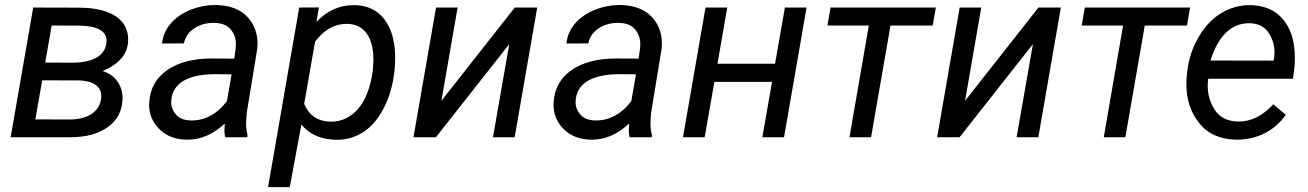

<svg xmlns="http://www.w3.org/2000/svg" viewBox="-20 -559 5329 782"><path d="M269.5 0C332.5 -0.5 382.3 -14.6 419.9 -42C457.5 -68.8 477.1 -106.4 479 -153.8C479 -156.2 479 -158.2 479 -160.6C479 -185.1 472.2 -207.5 458 -227.5C443.8 -247.6 423.8 -261.7 397.9 -269.5C463.9 -297.4 498 -336.9 501.5 -387.2C502 -391.1 502 -395 502 -398.4C502 -478.5 433.1 -527.3 301.8 -527.8L115.2 -528.3L23.4 0ZM190.4 -455.1 308.1 -454.6C378.4 -452.6 414.1 -431.6 414.1 -392.6C414.1 -389.2 413.6 -385.7 413.1 -381.8C405.8 -331.1 357.9 -303.7 272.5 -303.7L164.1 -304.2ZM301.8 -231.4C364.7 -229.5 392.6 -203.6 392.6 -168C392.6 -164.1 392.1 -160.2 391.6 -156.2C384.3 -103.5 336.4 -72.3 263.7 -72.3L124 -72.8L151.9 -231.9Z M987.3 0 988.3 -8.3C984.4 -23.9 982.4 -39.1 982.4 -54.7C982.4 -57.1 982.4 -59.1 982.4 -61.5L984.9 -99.1L1027.8 -360.8C1028.3 -368.2 1028.8 -375.5 1028.8 -382.3C1028.8 -425.3 1014.6 -461.9 986.3 -491.7C957.5 -521.5 916 -537.1 860.8 -538.6C859.4 -538.6 857.4 -538.6 856 -538.6C822.3 -538.6 789.1 -532.2 756.8 -519.5C724.1 -506.3 697.3 -488.3 676.3 -464.4C655.3 -440.4 643.1 -412.6 640.1 -381.8L729 -382.3C734.4 -407.7 748 -428.2 771 -443.4C793.9 -458.5 819.8 -465.8 848.6 -465.8C849.6 -465.8 850.6 -465.8 852.1 -465.8C882.8 -465.3 905.3 -456.5 919.4 -439.5C933.6 -422.9 940.9 -402.3 940.9 -378.4C940.9 -373 940.4 -367.7 939.9 -362.3L934.1 -320.3L841.8 -320.8C767.1 -320.8 707 -305.2 661.6 -273.9C615.7 -242.2 591.3 -198.7 587.9 -142.6C587.9 -139.2 587.4 -135.7 587.4 -131.8C587.4 -93.3 601.6 -60.1 629.4 -32.7C657.2 -4.9 694.8 9.3 741.2 9.8C742.7 9.8 744.1 9.8 745.6 9.8C798.3 9.8 848.1 -12.2 895.5 -55.7L894 -27.8C894 -18.6 895 -9.3 897.5 0ZM758.8 -68.4C731 -68.8 710.4 -76.7 697.3 -91.8C684.1 -106.9 677.2 -124 677.2 -143.6C677.2 -147.5 677.7 -151.4 678.2 -155.8C686 -220.2 745.1 -256.8 856.4 -256.8L923.3 -256.3L904.3 -147.5C867.7 -97.2 816.4 -68.4 762.7 -68.4C761.2 -68.4 760.3 -68.4 758.8 -68.4Z M1586.9 -272C1588.4 -288.6 1589.4 -306.2 1589.4 -323.7C1589.4 -326.7 1589.4 -329.6 1589.4 -332.5C1587.9 -396 1572.8 -445.8 1544.4 -481.9C1516.1 -518.1 1476.6 -536.6 1425.8 -538.1C1424.3 -538.1 1422.4 -538.1 1420.9 -538.1C1362.3 -538.1 1311.5 -515.1 1269 -469.7L1278.8 -528.8L1198.7 -528.3L1071.8 203.1H1160.2L1207.5 -51.8C1240.2 -11.7 1287.1 8.8 1348.1 10.3C1350.1 10.3 1351.6 10.3 1353.5 10.3C1391.6 10.3 1427.2 0 1459.5 -21C1492.2 -42 1519.5 -73.7 1542 -116.7C1564.5 -159.7 1579.1 -208 1585.4 -261.7ZM1498.5 -272C1488.8 -202.6 1468.8 -150.4 1438.5 -115.7C1408.2 -81.1 1371.6 -63.5 1329.1 -63.5C1328.1 -63.5 1326.7 -63.5 1325.7 -63.5C1274.4 -64.9 1238.8 -88.9 1218.8 -135.7L1263.2 -389.2C1299.3 -437.5 1342.3 -461.9 1391.6 -461.9C1393.1 -461.9 1394 -461.9 1395.5 -461.9C1463.9 -459.5 1501 -408.2 1501 -313Z M1777.8 -148.4 1843.8 -528.3H1755.9L1664.1 0H1755.4L2054.2 -379.4L1987.8 0H2076.2L2168 -528.3H2076.7Z M2634.3 0 2635.3 -8.3C2631.3 -23.9 2629.4 -39.1 2629.4 -54.7C2629.4 -57.1 2629.4 -59.1 2629.4 -61.5L2631.8 -99.1L2674.8 -360.8C2675.3 -368.2 2675.8 -375.5 2675.8 -382.3C2675.8 -425.3 2661.6 -461.9 2633.3 -491.7C2604.5 -521.5 2563 -537.1 2507.8 -538.6C2506.3 -538.6 2504.4 -538.6 2502.9 -538.6C2469.2 -538.6 2436 -532.2 2403.8 -519.5C2371.1 -506.3 2344.2 -488.3 2323.2 -464.4C2302.2 -440.4 2290 -412.6 2287.1 -381.8L2376 -382.3C2381.3 -407.7 2395 -428.2 2418 -443.4C2440.9 -458.5 2466.8 -465.8 2495.6 -465.8C2496.6 -465.8 2497.6 -465.8 2499 -465.8C2529.8 -465.3 2552.2 -456.5 2566.4 -439.5C2580.6 -422.9 2587.9 -402.3 2587.9 -378.4C2587.9 -373 2587.4 -367.7 2586.9 -362.3L2581.1 -320.3L2488.8 -320.8C2414.1 -320.8 2354 -305.2 2308.6 -273.9C2262.7 -242.2 2238.3 -198.7 2234.9 -142.6C2234.9 -139.2 2234.4 -135.7 2234.4 -131.8C2234.4 -93.3 2248.5 -60.1 2276.4 -32.7C2304.2 -4.9 2341.8 9.3 2388.2 9.8C2389.6 9.8 2391.1 9.8 2392.6 9.8C2445.3 9.8 2495.1 -12.2 2542.5 -55.7L2541 -27.8C2541 -18.6 2542 -9.3 2544.4 0ZM2405.8 -68.4C2377.9 -68.8 2357.4 -76.7 2344.2 -91.8C2331.1 -106.9 2324.2 -124 2324.2 -143.6C2324.2 -147.5 2324.7 -151.4 2325.2 -155.8C2333 -220.2 2392.1 -256.8 2503.4 -256.8L2570.3 -256.3L2551.3 -147.5C2514.6 -97.2 2463.4 -68.4 2409.7 -68.4C2408.2 -68.4 2407.2 -68.4 2405.8 -68.4Z M3265.1 -528.3H3176.8L3136.7 -299.3H2902.3L2941.9 -528.3H2853.5L2761.7 0H2850.1L2889.6 -225.6H3124.5L3085 0H3173.3Z M3791.5 -528.3H3362.8L3350.1 -455.1H3518.6L3439.9 0H3527.8L3606.9 -455.1H3778.8Z M3910.6 -148.4 3976.6 -528.3H3888.7L3796.9 0H3888.2L4187 -379.4L4120.6 0H4209L4300.8 -528.3H4209.5Z M4827.1 -528.3H4398.4L4385.7 -455.1H4554.2L4475.6 0H4563.5L4642.6 -455.1H4814.5Z M5014.2 9.8C5015.6 9.8 5017.1 9.8 5018.6 9.8C5101.1 9.8 5172.4 -27.3 5216.8 -91.3L5166 -134.3C5123 -87.4 5076.2 -64 5025.4 -64C5024.4 -64 5022.9 -64 5021.5 -64C4978.5 -65.4 4947.3 -81.1 4928.2 -110.8C4908.7 -140.6 4898.9 -173.3 4898.9 -208.5C4898.9 -218.3 4899.4 -228 4900.9 -238.3H5246.1L5251.5 -278.8C5252.9 -293.5 5253.9 -308.6 5253.9 -323.2C5253.9 -329.6 5253.9 -335.9 5253.4 -342.3C5250.5 -401.9 5233.4 -449.2 5202.6 -483.9C5171.9 -518.6 5128.9 -536.6 5074.7 -538.1C5072.8 -538.1 5071.3 -538.1 5069.3 -538.1C5028.8 -538.1 4990.2 -527.3 4954.6 -505.9C4918.5 -484.4 4887.7 -452.1 4862.3 -408.7C4836.4 -365.2 4820.8 -317.4 4815.4 -265.1L4813 -244.1C4812 -233.9 4812 -224.1 4812 -214.8C4812 -154.3 4829.1 -102.1 4863.8 -58.1C4898.4 -14.2 4948.2 8.3 5014.2 9.8ZM5070.3 -464.4C5104.5 -463.4 5129.9 -450.7 5146 -426.8C5162.6 -402.3 5170.9 -375.5 5170.9 -346.2C5170.9 -337.4 5169.9 -329.1 5168.9 -319.8L5167 -312L4910.2 -312.5C4941.9 -414.1 4996.6 -464.4 5066.4 -464.4C5067.9 -464.4 5068.8 -464.4 5070.3 -464.4Z"/></svg>

Font: Roboto
Style: Italic
Weight: 400
Italic angle: -12°
Designer: Google
Version: Version 2.137; 2017